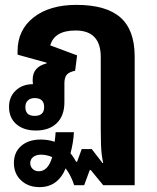

<svg xmlns="http://www.w3.org/2000/svg" viewBox="-20 -542 642 787"><path d="M142 225Q96 225 66.5 197.5Q37 170 37 126Q37 82 67 56Q97 30 147 30Q177 30 204 39Q207 18 208 0H283Q281 41 269 86Q282 102 292 121H296L315 69H356L400 126H403Q399 108 397 91.5Q395 75 394 51Q393 27 393 -12V-308Q393 -417 290 -417Q203 -417 186 -356L296 -315L288 -252Q263 -247 253.5 -235.5Q244 -224 244 -200V-123Q244 -68 213 -37.5Q182 -7 127 -7Q77 -7 47 -33Q17 -59 17 -104Q17 -145 44.5 -171Q72 -197 115 -197Q114 -204 114 -209V-216Q114 -268 171 -282V-285L52 -318V-332Q52 -419 117.5 -470.5Q183 -522 293 -522Q415 -522 473.5 -470.5Q532 -419 532 -311V217H403L352 155H348L325 217H284Q271 177 249 148Q235 184 208 204.5Q181 225 142 225ZM122 -67Q161 -67 161 -103Q161 -140 122 -140Q105 -140 94.5 -130.5Q84 -121 84 -103Q84 -67 122 -67ZM104 127Q104 141 114 150.5Q124 160 139 160Q177 160 194 102Q171 92 148 92Q128 92 116 101.5Q104 111 104 127Z"/></svg>

Font: Noto Sans Thai Looped UI
Style: Bold
Weight: 700
Designer: Cadson Demak Team
Foundry: Cadson Demak Co., Ltd.
Version: Version 1.000; ttfautohint (v1.8.4.7-5d5b)